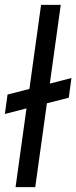

<svg xmlns="http://www.w3.org/2000/svg" viewBox="-33 -770 314 790"><path d="M261 -449 172 -426 217 -750H136L88 -404L-2 -381L-13 -301L76 -324L31 0H112L160 -345L250 -368Z"/></svg>

Font: Mohave
Style: Italic
Weight: 400
Italic angle: -8°
Designer: Gumpita Rahayu
Foundry: Tokotype
Version: Version 2.002;PS 002.002;hotconv 1.0.88;makeotf.lib2.5.64775